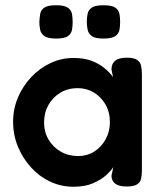

<svg xmlns="http://www.w3.org/2000/svg" viewBox="-20 -703 609 732"><path d="M462 8Q433 8 419 -3Q405 -14 405 -33L412 -66Q404 -53 385 -35.5Q366 -18 335 -4.5Q304 9 260 9Q213 9 171.5 -10.5Q130 -30 98.5 -64.5Q67 -99 48.5 -143.5Q30 -188 30 -239Q30 -288 48.5 -331.5Q67 -375 99 -409Q131 -443 172.5 -462.5Q214 -482 260 -482Q301 -482 329.5 -471Q358 -460 378 -443.5Q398 -427 411 -409L405 -438Q405 -460 419 -471.5Q433 -483 463 -483Q491 -483 503 -474.5Q515 -466 518 -451.5Q521 -437 521 -419V-53Q521 -36 518 -22Q515 -8 502.5 0Q490 8 462 8ZM278 -108Q312 -108 339 -125Q366 -142 382.5 -171.5Q399 -201 399 -237Q399 -276 382 -305Q365 -334 337.5 -350.5Q310 -367 276 -367Q239 -367 210 -349.5Q181 -332 164.5 -302.5Q148 -273 148 -236Q148 -200 165 -171Q182 -142 211.5 -125Q241 -108 278 -108ZM374 -556Q343 -556 330 -565.5Q317 -575 314 -590Q311 -605 311 -620Q311 -636 314 -650.5Q317 -665 330 -674Q343 -683 375 -683Q407 -683 420 -673.5Q433 -664 435.5 -649.5Q438 -635 438 -619Q438 -604 435.5 -589.5Q433 -575 420 -565.5Q407 -556 374 -556ZM194 -556Q162 -556 149 -565.5Q136 -575 133 -590Q130 -605 130 -620Q131 -636 133.5 -650.5Q136 -665 149 -674Q162 -683 194 -683Q226 -683 239 -673.5Q252 -664 254.5 -649.5Q257 -635 257 -619Q257 -604 254.5 -589.5Q252 -575 239 -565.5Q226 -556 194 -556Z"/></svg>

Font: Fredoka Medium
Style: Regular
Weight: 500
Designer: Ben Nathan
Foundry: Milena B. Brandão, Ben Nathan
Version: Version 2.001